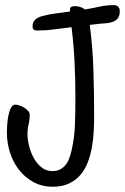

<svg xmlns="http://www.w3.org/2000/svg" viewBox="-20 -708 476 731"><path d="M436 -666Q436 -646.5 427.5 -637Q418.9 -627.4 405.8 -623.5Q392.6 -619.6 377.2 -618.9Q361.8 -618.2 348.1 -616.2L321.8 -613.3Q333 -526.9 335.7 -440.7Q338.4 -354.5 338.4 -266.6Q338.4 -239.3 336.9 -208.7Q335.4 -178.2 330.1 -148.2Q324.7 -118.2 314.5 -90.8Q304.2 -63.5 286.6 -42.7Q269 -22 243.2 -9.5Q217.3 2.9 181.2 2.9Q139.6 2.9 107.2 -14.9Q74.7 -32.7 52.2 -61.5Q29.8 -90.3 18.1 -127.2Q6.3 -164.1 6.3 -202.1Q6.3 -210 7.1 -227.5Q7.8 -245.1 11 -263.4Q14.2 -281.7 20.8 -295.7Q27.3 -309.6 38.6 -309.6Q44.9 -309.6 54.4 -306.4Q64 -303.2 72.5 -297.9Q81.1 -292.5 87.2 -285.4Q93.3 -278.3 93.3 -270.5Q93.3 -252 88.9 -234.4Q84.5 -216.8 84.5 -198.2Q84.5 -178.2 90.3 -153.8Q96.2 -129.4 107.9 -107.7Q119.6 -85.9 137.5 -71.3Q155.3 -56.6 179.2 -56.6Q196.8 -56.6 209.2 -63.2Q221.7 -69.8 230.2 -80.8Q238.8 -91.8 243.9 -106Q249 -120.1 252.4 -134.8Q263.7 -184.1 265.4 -234.6Q267.1 -285.2 267.1 -336.9Q267.1 -403.8 263.9 -470.7Q260.7 -537.6 252.4 -604.5Q219.2 -600.6 187 -596.2Q154.8 -591.8 121.6 -591.8Q113.3 -591.8 108.6 -595.2Q104 -598.6 104 -607.4Q104 -624.5 114.3 -633.5Q124.5 -642.6 140.1 -646.5Q166 -653.8 193.1 -657Q220.2 -660.2 246.6 -664.1V-671.9Q246.6 -680.2 252.4 -682.4Q258.3 -684.6 265.1 -684.6Q275.4 -684.6 285.2 -681.6Q294.9 -678.7 303.2 -671.9Q330.6 -676.3 357.7 -682.4Q384.8 -688.5 413.6 -688.5Q423.8 -688.5 429.9 -682.4Q436 -676.3 436 -666Z"/></svg>

Font: Just Another Hand
Style: Regular
Weight: 400
Designer: Astigmatic (AOETI)
Foundry: Astigmatic (AOETI)
Version: Version 1.001